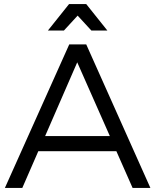

<svg xmlns="http://www.w3.org/2000/svg" viewBox="-20 -917 758 937"><path d="M3.9 0ZM627 0 547.9 -179.2H167L88.9 0H3.9L317.9 -700.2H400.9L713.9 0ZM200.2 -252.9H516.1L356.9 -612.8ZM503.9 -768.1H425.8L358.9 -840.8L292 -768.1H213.9L316.9 -897H400.9Z"/></svg>

Font: Argentum Sans Light
Style: Regular
Weight: 300
Designer: Julieta Ulanovsky (Modified by Cristiano Sobral)
Foundry: Julieta Ulanovsky
Version: Version 1.000; ttfautohint (v1.5.65-e2d9)